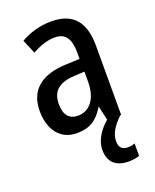

<svg xmlns="http://www.w3.org/2000/svg" viewBox="-144 -633 763 944"><g transform="rotate(-20 237.0 -161.0)"><path d="M339 115C339 78 357 44 402 0H407V-363C407 -486 355 -550 240 -550C182 -550 126 -534 80 -507L111 -434C153 -457 192 -470 230 -470C284 -470 309 -436 309 -361V-329L237 -326C106 -321 37 -263 37 -154C37 -60 84 10 173 10C241 10 281 -17 315 -74H318L334 -2C292 34 261 82 261 130C261 192 295 228 365 228C388 228 407 224 421 219V154C412 158 400 161 383 161C355 161 339 145 339 115ZM256 -259 310 -262V-210C310 -120 268 -69 207 -69C164 -69 137 -95 137 -154C137 -219 172 -255 256 -259Z"/></g></svg>

Font: Noto Sans Gujarati Condensed Medium
Style: Regular
Weight: 500
Width: 3
Designer: Jelle Bosma - Monotype Design Team, Universal Thirst
Foundry: Monotype Imaging Inc.
Version: Version 2.106